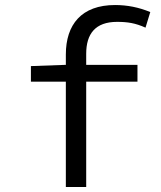

<svg xmlns="http://www.w3.org/2000/svg" viewBox="-20 -744 640 764"><path d="M242 0H323V-419H527V-486H323V-530C323 -609 359 -657 446 -657C488 -657 519 -652 559 -634L578 -696C532 -715 486 -724 438 -724C304 -724 242 -646 242 -527V-486L103 -481V-419H242Z"/></svg>

Font: Hasklig
Style: Regular
Weight: 400
Monospace: yes
Designer: Paul D. Hunt, Teo Tuominen
Foundry: Adobe Systems Incorporated
Version: Version 2.030;PS 1.0;hotconv 16.6.51;makeotf.lib2.5.65220